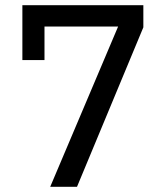

<svg xmlns="http://www.w3.org/2000/svg" viewBox="-20 -718 640 738"><path d="M173 0 434 -616H151V-487H66V-698H531V-613L276 0Z"/></svg>

Font: IBM Plex Sans Thai Text
Style: Regular
Weight: 450
Designer: Mike Abbink, Paul van der Laan, Pieter van Rosmalen, Ben Mitchell, Mark Frömberg
Foundry: Bold Monday
Version: Version 1.1